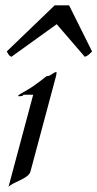

<svg xmlns="http://www.w3.org/2000/svg" viewBox="-20 -697 370 730"><path d="M330 -501.5 242.6 -676.8H188L5.7 -501.5C11.8 -491.2 12.4 -486.3 23.2 -481L195.6 -605L302.5 -481C313.9 -485.4 317 -487.8 330 -501.5ZM193.8 -423.3C188.3 -422.9 180.4 -417 173.8 -412.6C167.6 -407.7 156.8 -407.2 156.8 -407.2C156.8 -407.2 130.6 -386.2 105.4 -368.7C81.4 -352.1 50.3 -337.9 49 -333C47.9 -329.1 60.5 -332 63.4 -332C66.8 -332 69.6 -336.9 69.6 -336.9H106.2L12.3 13.7C28.6 -5.4 88.9 -17.1 95.8 -44.9L186.9 -384.8C190.5 -398.4 198.1 -422.9 193.8 -423.3Z"/></svg>

Font: Pierce
Style: Oblique
Weight: 400
Italic angle: -15°
Version: Version 0.2.0